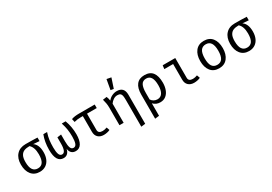

<svg xmlns="http://www.w3.org/2000/svg" viewBox="39 -1967 4722 3338"><g transform="rotate(-30 2400.0 -298.0)"><path d="M559 -456 436 -465Q477 -440 500.5 -386.5Q524 -333 524 -254Q524 -175 497.5 -115Q471 -55 420 -22Q369 11 300 11Q193 11 133 -63Q73 -137 73 -263Q73 -387 139 -459.5Q205 -532 322 -532Q449 -532 559 -527ZM434 -264Q434 -407 363 -468Q299 -468 256 -451Q213 -434 188.5 -389.5Q164 -345 164 -263Q164 -159 198 -108.5Q232 -58 300 -58Q367 -58 400.5 -108.5Q434 -159 434 -264Z M1174 -239Q1174 -120 1135 -54.5Q1096 11 1021 11Q969 11 937.5 -18.5Q906 -48 899 -105Q888 -49 856.5 -19Q825 11 777 11Q626 11 626 -239Q626 -400 676 -527H751Q725 -448 717 -384Q709 -320 709 -239Q709 -152 726 -105Q743 -58 785 -58Q860 -58 860 -231V-357L940 -368V-230Q940 -147 956.5 -102.5Q973 -58 1014 -58Q1057 -58 1074 -105Q1091 -152 1091 -239Q1091 -315 1081.5 -380Q1072 -445 1046 -527H1123Q1174 -390 1174 -239Z M1708 -16Q1689 -5 1653.5 3Q1618 11 1583 11Q1512 11 1470 -29Q1428 -69 1428 -140V-456H1383Q1345 -456 1319 -452.5Q1293 -449 1253 -439L1239 -505Q1273 -517 1310 -522Q1347 -527 1395 -527H1707V-456H1512V-130Q1512 -59 1598 -59Q1639 -59 1686 -77Z M2300 -382V202L2216 212V-320Q2216 -379 2210 -410Q2204 -441 2184.5 -456Q2165 -471 2125 -471Q2083 -471 2045 -445Q2007 -419 1984 -384V0H1900V-354Q1900 -401 1892.5 -442.5Q1885 -484 1873 -527L1952 -538Q1959 -525 1966.5 -497.5Q1974 -470 1976 -450Q2008 -492 2056 -515Q2104 -538 2152 -538Q2300 -538 2300 -382ZM2195 -791 2130 -596 2070 -606 2106 -808Z M2924 -264Q2924 -188 2901 -125.5Q2878 -63 2831.5 -26Q2785 11 2718 11Q2631 11 2578 -49V202L2494 212V-271Q2494 -402 2548 -470Q2602 -538 2707 -538Q2819 -538 2871.5 -468.5Q2924 -399 2924 -264ZM2578 -257V-125Q2599 -93 2631 -76Q2663 -59 2700 -59Q2765 -59 2799 -111.5Q2833 -164 2833 -264Q2833 -369 2801.5 -420Q2770 -471 2705 -471Q2636 -471 2607 -417.5Q2578 -364 2578 -257Z M3063 -455 3072 -527H3324V-130Q3324 -59 3411 -59Q3453 -59 3500 -77L3522 -16Q3503 -5 3467.5 3Q3432 11 3397 11Q3325 11 3282.5 -29Q3240 -69 3240 -140V-455Z M4127 -264Q4127 -140 4067.5 -64.5Q4008 11 3900 11Q3791 11 3732 -62.5Q3673 -136 3673 -263Q3673 -388 3732.5 -463Q3792 -538 3901 -538Q4010 -538 4068.5 -464.5Q4127 -391 4127 -264ZM3764 -263Q3764 -159 3797.5 -108.5Q3831 -58 3900 -58Q3969 -58 4002.5 -108.5Q4036 -159 4036 -264Q4036 -368 4002.5 -418.5Q3969 -469 3901 -469Q3832 -469 3798 -418Q3764 -367 3764 -263Z M4759 -456 4636 -465Q4677 -440 4700.5 -386.5Q4724 -333 4724 -254Q4724 -175 4697.5 -115Q4671 -55 4620 -22Q4569 11 4500 11Q4393 11 4333 -63Q4273 -137 4273 -263Q4273 -387 4339 -459.5Q4405 -532 4522 -532Q4649 -532 4759 -527ZM4634 -264Q4634 -407 4563 -468Q4499 -468 4456 -451Q4413 -434 4388.5 -389.5Q4364 -345 4364 -263Q4364 -159 4398 -108.5Q4432 -58 4500 -58Q4567 -58 4600.5 -108.5Q4634 -159 4634 -264Z"/></g></svg>

Font: FiraDG Mono
Style: Regular
Weight: 400
Designer: Carrois Corporate & Edenspiekermann AG
Foundry: Carrois Corporate GbR & Edenspiekermann AG
Version: Version 3.206